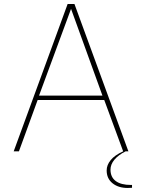

<svg xmlns="http://www.w3.org/2000/svg" viewBox="-20 -752 706 954"><path d="M316 -732H350L618 0H592L498 -255H167L74 0H48ZM489 -277 333 -708 174 -277ZM510 95Q510 68 530 43.5Q550 19 592 0H604Q568 18 548.5 41.5Q529 65 529 91Q529 128 555 147.5Q581 167 631 167H636V181Q628 182 615 182Q568 182 539 158.5Q510 135 510 95Z"/></svg>

Font: Exo Thin
Style: Regular
Weight: 250
Designer: Natanael Gama
Foundry: Natanael Gama
Version: Version 1.500; ttfautohint (v1.6)